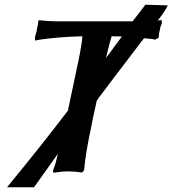

<svg xmlns="http://www.w3.org/2000/svg" viewBox="-20 -731 736 819"><path d="M308.1 -440.9Q312.5 -458.5 321.8 -508.5Q331.1 -558.6 331.1 -576.2Q279.3 -575.2 229 -570.8Q178.7 -566.4 154.3 -562.5L129.9 -558.1L128.9 -569.8Q129.9 -571.8 131.8 -583Q131.8 -583.5 137.2 -600.1L136.2 -599.1Q136.7 -601.1 137.2 -605Q137.7 -608.9 138.2 -610.8Q142.1 -625.5 143.1 -636.2Q143.1 -637.2 144 -640.9Q145 -644.5 145 -645Q188 -640.1 217.8 -640.1H545.9L600.1 -710.9L695.8 -708Q686 -686 652.8 -643.1Q654.8 -643.6 660.9 -644.5Q667 -645.5 668.9 -646L670.9 -633.8Q670.4 -631.3 668.7 -627.7Q667 -624 667 -623V-624Q663.1 -611.8 662.1 -605Q657.2 -588.4 657.2 -570.8L643.1 -562Q630.4 -564.9 594.2 -567.9Q428.7 -351.1 412.1 -328.1Q411.6 -327.1 410.4 -325.9Q409.2 -324.7 408.2 -323.2Q403.8 -318.8 390.1 -296.9L392.1 -298.8Q390.6 -291.5 382.6 -255.4Q374.5 -219.2 371.1 -199.2Q343.8 -73.7 338.9 -4.9L330.1 4.9Q296.9 0 272.9 0Q243.2 0 207 5.9L206.1 -3.9Q208 -9.3 210.7 -16.6Q213.4 -23.9 214.1 -26.1Q214.8 -28.3 216.1 -31.7Q217.3 -35.2 218 -38.8Q218.8 -42.5 219.7 -45.7Q220.7 -48.8 222.9 -58.1Q225.1 -67.4 227.1 -75.2L125 67.9H9.8Q154.8 -107.9 272.9 -263.2L270 -261.2Q276.9 -291.5 289.1 -351.3Q301.3 -411.1 308.1 -440.9ZM456.1 -576.2Q449.2 -556.2 432.1 -483.9Q453.6 -511.2 463.9 -526.9Q476.1 -543 500 -575.2Q485.8 -576.2 456.1 -576.2Z"/></svg>

Font: Linear Smooth
Style: Bold Italic
Weight: 700
Designer: Philipp H. Poll, Flanker
Foundry: Philipp H. Poll, reworked by Flanker
Version: Version 1.061 | FøM Fix